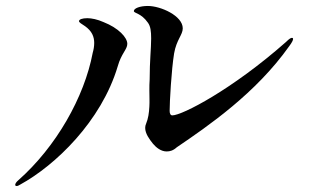

<svg xmlns="http://www.w3.org/2000/svg" viewBox="-20 -645 1040 644"><path d="M539 -137C550 -137 561 -140 573 -151C679 -223 838 -332 950 -490C959 -502 963 -510 963 -514C963 -517 962 -518 959 -518C956 -518 951 -516 939 -504C759 -345 591 -258 558 -258C552 -258 549 -264 549 -273C549 -303 555 -411 564 -466C572 -512 593 -528 593 -550C593 -592 519 -625 476 -625C449 -625 429 -617 429 -608C429 -600 453 -602 476 -569C485 -557 487 -540 487 -516C487 -483 482 -440 482 -379C481 -366 481 -354 481 -342C481 -322 482 -304 481 -288C480 -266 477 -247 470 -230C468 -226 467 -221 467 -216C467 -197 481 -178 493 -163C504 -150 520 -137 539 -137ZM37 -21C39 -21 43 -23 48 -26C165 -90 320 -238 375 -423C387 -466 407 -479 407 -498C407 -519 378 -551 327 -571C307 -580 287 -584 273 -584C256 -584 245 -580 245 -574C245 -570 253 -565 264 -558C289 -541 296 -521 296 -501C296 -490 294 -478 291 -468C263 -319 168 -152 41 -40C35 -35 31 -29 31 -25C31 -23 32 -21 37 -21Z"/></svg>

Font: Shippori Mincho OTF SemiBold
Style: Regular
Weight: 600
Designer: FONTDASU
Foundry: FONTDASU / Google Inc. / but / Adobe
Version: Version 3.300;hotconv 1.0.109;makeotfexe 2.5.65596